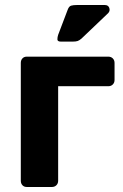

<svg xmlns="http://www.w3.org/2000/svg" viewBox="-20 -746 492 766"><path d="M223 -580Q209 -580 209 -589Q209 -598 212 -607L250 -707Q255 -721 264 -723.5Q273 -726 287 -726H398Q412 -726 416 -714.5Q420 -703 412 -694L305 -592Q297 -585 290 -582.5Q283 -580 270 -580ZM87 0Q76 0 69.5 -7Q63 -14 63 -25V-495Q63 -506 69.5 -513Q76 -520 87 -520H412Q423 -520 430 -513Q437 -506 437 -495V-427Q437 -416 430 -409Q423 -402 412 -402H212V-25Q212 -14 205 -7Q198 0 187 0Z"/></svg>

Font: Fz Rubik SemBd
Style: Regular
Weight: 600
Designer: Hubert and Fischer
Foundry: Hubert and Fischer
Version: Vit hóa bi FontZin.com